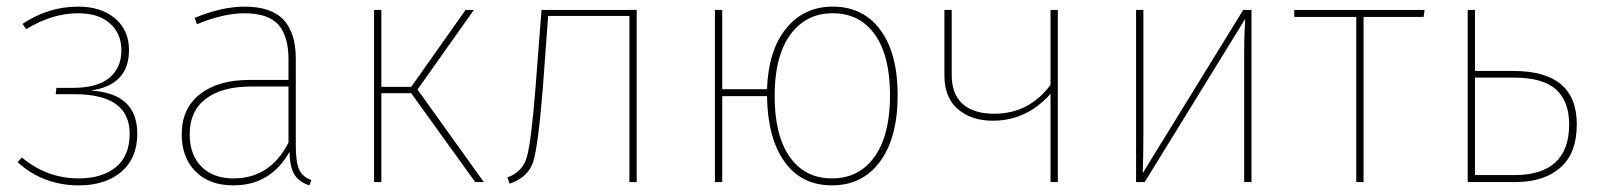

<svg xmlns="http://www.w3.org/2000/svg" viewBox="-20 -549 4819 579"><path d="M216 -529Q285 -529 327 -493.5Q369 -458 369 -398Q369 -292 253 -276Q394 -268 394 -146Q394 -72 346 -31Q298 10 218 10Q110 10 33 -60L46 -74Q122 -11 217 -11Q288 -11 329.5 -45Q371 -79 371 -146Q371 -265 204 -265H148L150 -284H199Q273 -284 309.5 -314Q346 -344 346 -397Q346 -448 311.5 -478.5Q277 -509 216 -509Q137 -509 59 -461L48 -477Q125 -529 216 -529Z M684 -11Q795 -11 850 -119V-288H736Q649 -288 600.5 -251Q552 -214 552 -144Q552 -82 587.5 -46.5Q623 -11 684 -11ZM872 -372V-110Q872 -59 882.5 -37Q893 -15 919 -6L913 10Q882 0 868 -22.5Q854 -45 853 -91Q796 10 684 10Q611 10 569.5 -32Q528 -74 528 -144Q528 -222 583 -265Q638 -308 732 -308H850V-370Q850 -440 819.5 -474.5Q789 -509 717 -509Q654 -509 574 -476L567 -495Q649 -529 717 -529Q798 -529 835 -489.5Q872 -450 872 -372Z M1239 -279 1439 0H1413L1220 -268H1130V0H1108V-519H1130V-287H1220L1384 -519H1409Z M1900 -519V0H1878V-501H1633L1617 -284Q1603 -111 1588.5 -63Q1574 -15 1517 5L1510 -14Q1556 -30 1569 -76Q1582 -122 1595 -286L1613 -519Z M2664 -262Q2664 -380 2618.5 -444.5Q2573 -509 2491 -509Q2410 -509 2363 -444Q2316 -379 2316 -260Q2316 -141 2361.5 -76Q2407 -11 2489 -11Q2571 -11 2617.5 -76.5Q2664 -142 2664 -262ZM2491 -529Q2583 -529 2635 -458.5Q2687 -388 2687 -262Q2687 -134 2634 -62Q2581 10 2489 10Q2397 10 2346 -61Q2295 -132 2293 -259H2158V0H2136V-519H2158V-280H2293Q2297 -397 2350.5 -463Q2404 -529 2491 -529Z M3170 -519V0H3148V-266Q3076 -185 2974 -185Q2909 -185 2868.5 -220Q2828 -255 2828 -321V-519H2850V-323Q2850 -265 2883 -235.5Q2916 -206 2978 -206Q3083 -206 3148 -293V-519Z M3754 0H3732V-394Q3732 -442 3735 -492L3432 0H3406V-519H3428V-146Q3428 -73 3426 -27L3729 -519H3754Z M4273 -498H4092V0H4070V-498H3883V-519H4276Z M4428 -21H4546Q4712 -21 4712 -174Q4712 -243 4672.5 -279Q4633 -315 4545 -315H4428ZM4428 -335H4544Q4735 -335 4735 -174Q4735 -87 4685.5 -43.5Q4636 0 4549 0H4406V-519H4428Z"/></svg>

Font: FiraSans
Style: Regular
Weight: 150
Designer: Carrois Corporate & Edenspiekermann AG
Foundry: Carrois Corporate GbR & Edenspiekermann AG
Version: Version 3.106;PS 003.106;hotconv 1.0.70;makeotf.lib2.5.58329